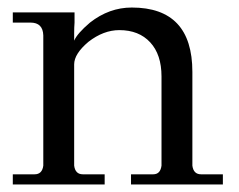

<svg xmlns="http://www.w3.org/2000/svg" viewBox="-20 -490 635 510"><path d="M572 -27V0H328V-27H387Q406 -27 409 -50V-287Q409 -345 379 -377.5Q349 -410 297 -410Q255 -410 215 -379Q177 -347 177 -319V-50Q180 -27 200 -27H258V0H14V-27H72Q92 -27 95 -50V-396Q94 -430 61 -430H14V-457H178V-430Q177 -418 177 -402V-382Q185 -401 219 -430Q270 -470 330 -470Q491 -470 491 -299V-50Q494 -27 514 -27Z"/></svg>

Font: GFS Didot
Style: Regular
Weight: 400
Designer: Takis Katsoulidis and George D. Matthiopoulos
Foundry: Takis Katsoulidis and George D. Matthiopoulos
Version: Version 1.0